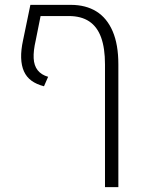

<svg xmlns="http://www.w3.org/2000/svg" viewBox="-20 -570 582 790"><path d="M271 -550Q333 -550 376.5 -523Q420 -496 443.5 -441.5Q467 -387 467 -305V200H412V-305Q412 -372 396 -416Q380 -460 347 -482Q314 -504 263 -504H147L127 -404Q117 -361 118.5 -330.5Q120 -300 135 -281Q150 -262 178 -254L161 -215Q130 -223 109.5 -238Q89 -253 78.5 -276.5Q68 -300 67 -332Q66 -364 75 -405L105 -550Z"/></svg>

Font: Assistant ExtraLight Light
Style: Regular
Weight: 300
Version: Version 3.000